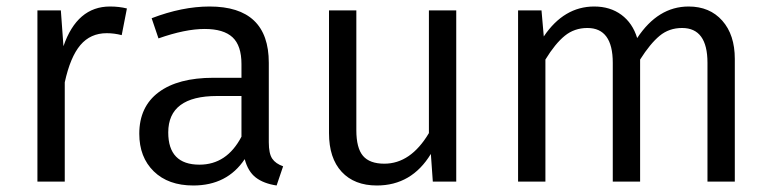

<svg xmlns="http://www.w3.org/2000/svg" viewBox="-20 -558 2367 590"><path d="M318 -538Q346 -538 370 -532L354 -450Q331 -456 308 -456Q258 -456 227 -419.5Q196 -383 179 -305V0H95V-526H167L175 -416Q217 -538 318 -538Z M806 -121Q806 -86 816.5 -70.5Q827 -55 850 -47L830 12Q790 6 766 -12.5Q742 -31 732 -69Q678 12 574 12Q497 12 452.5 -31.5Q408 -75 408 -147Q408 -230 467.5 -274.5Q527 -319 636 -319H722V-361Q722 -418 694.5 -443.5Q667 -469 609 -469Q549 -469 467 -440L446 -502Q540 -538 624 -538Q806 -538 806 -365ZM593 -52Q677 -52 722 -138V-263H647Q497 -263 497 -151Q497 -52 593 -52Z M1382 -526V0H1310L1304 -85Q1245 12 1138 12Q1069 12 1030 -30Q991 -72 991 -149V-526H1075V-158Q1075 -103 1095.5 -79Q1116 -55 1161 -55Q1242 -55 1298 -149V-526Z M2096 -538Q2161 -538 2199.5 -494.5Q2238 -451 2238 -377V0H2154V-365Q2154 -472 2076 -472Q2036 -472 2007 -448Q1978 -424 1947 -375V0H1863V-365Q1863 -472 1785 -472Q1745 -472 1715.5 -448Q1686 -424 1656 -375V0H1572V-526H1644L1651 -446Q1713 -538 1806 -538Q1855 -538 1889.5 -512.5Q1924 -487 1938 -441Q2002 -538 2096 -538Z"/></svg>

Font: FiraGO Book
Style: Regular
Weight: 350
Designer: bBox Type
Foundry: bBox Type GmbH
Version: Version 1.001;PS 001.001;hotconv 1.0.88;makeotf.lib2.5.64775